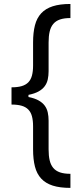

<svg xmlns="http://www.w3.org/2000/svg" viewBox="-20 -781 402 949"><path d="M328.1 147.7Q275.9 147.7 240.6 136.4Q205.3 125 183.6 101.6Q161.9 78.1 152.7 42.3Q143.5 6.4 143.5 -42.6V-156.2Q143.5 -185.4 138 -206Q132.5 -226.6 119.9 -239.5Q107.2 -252.5 87 -258.3Q66.8 -264.2 36.9 -264.2V-349.4Q66.8 -349.4 87 -355.3Q107.2 -361.2 119.9 -374.1Q132.5 -387.1 138 -407.7Q143.5 -428.3 143.5 -457.4V-571Q143.5 -620 152.7 -655.9Q161.9 -691.8 183.6 -715.2Q205.3 -738.6 240.6 -750Q275.9 -761.4 328.1 -761.4V-691.8Q297.2 -691.8 276.5 -684.7Q255.7 -677.6 243.3 -662.6Q230.8 -647.7 225.5 -625Q220.2 -602.3 220.2 -571V-429Q220.2 -407.3 216.1 -388.5Q212 -369.7 201 -354.8Q190 -339.8 170.6 -329Q151.3 -318.2 120.7 -312.1V-301.5Q151.3 -295.5 170.6 -284.6Q190 -273.8 201 -258.9Q212 -244 216.1 -225.1Q220.2 -206.3 220.2 -184.7V-42.6Q220.2 -11.4 225.5 11.4Q230.8 34.1 243.3 49Q255.7 63.9 276.5 71Q297.2 78.1 328.1 78.1Z"/></svg>

Font: Fast_Sans-Dotted
Style: Regular
Weight: 400
Version: Version 3.018